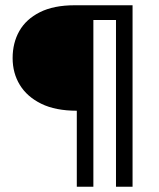

<svg xmlns="http://www.w3.org/2000/svg" viewBox="-20 -710 604 730"><path d="M484 -690V0H421V-634H335V0H272V-289Q191 -289 137 -315.5Q83 -342 55.5 -387Q28 -432 28 -489Q28 -547 53.5 -592Q79 -637 131.5 -663.5Q184 -690 264 -690Z"/></svg>

Font: Parkinsans Light Light
Style: Regular
Weight: 300
Version: Version 1.000